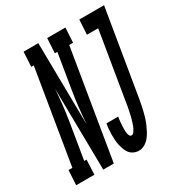

<svg xmlns="http://www.w3.org/2000/svg" viewBox="-230 -860 938 994"><g transform="rotate(-30 238.5 -363.5)"><path d="M-57 0 -52 -88H-29L63 -647H48L53 -735H141L146 -370L148 -247Q151 -296 156.5 -344.5Q162 -393 170 -441L204 -647H189L194 -735H303L298 -647H275L168 0H105L98 -488Q95 -439 89.5 -390.5Q84 -342 76 -294L42 -88H56L52 0ZM316 8Q300 8 285.5 1.5Q271 -5 262 -16Q253 -27 247.5 -41.5Q242 -56 238.5 -71.5Q235 -87 234 -102.5Q233 -118 233 -134Q233 -150 234.5 -166.5Q236 -183 239 -199H309Q308 -192 307 -185.5Q306 -179 305.5 -172.5Q305 -166 304.5 -159.5Q304 -153 303.5 -147Q303 -141 303 -134.5Q303 -128 303 -121.5Q303 -115 303.5 -109Q304 -103 305.5 -97Q307 -91 310.5 -85.5Q314 -80 320 -80Q329 -80 335 -88Q341 -96 345 -103.5Q349 -111 352 -119.5Q355 -128 357.5 -136Q360 -144 362.5 -152.5Q365 -161 367 -169Q369 -177 370.5 -185.5Q372 -194 374 -202.5Q376 -211 377.5 -219.5Q379 -228 380 -236L448 -647H381L386 -735H534L449 -222Q446 -205 442.5 -188Q439 -171 435 -154Q431 -137 425.5 -120Q420 -103 413 -87Q406 -71 397.5 -55Q389 -39 377.5 -25Q366 -11 349.5 -1.5Q333 8 316 8Z"/></g></svg>

Font: Iosevka Slab Semibold Oblique
Style: Regular
Weight: 600
Italic angle: -9°
Monospace: yes
Designer: Belleve Invis
Foundry: Belleve Invis
Version: Version 11.1.1; ttfautohint (v1.8.3)